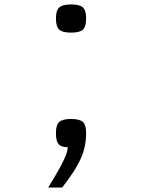

<svg xmlns="http://www.w3.org/2000/svg" viewBox="-20 -649 640 865"><path d="M197 196Q231 141 250 106Q269 71 277 50Q285 29 285 14Q255 14 243.5 0Q232 -14 232 -50Q232 -86 247 -99.5Q262 -113 300 -113Q339 -113 353.5 -99.5Q368 -86 368 -50Q368 -10 358 26.5Q348 63 324.5 103Q301 143 260 196ZM300 -502Q262 -502 247 -515.5Q232 -529 232 -566Q232 -602 247 -615.5Q262 -629 300 -629Q339 -629 353.5 -615.5Q368 -602 368 -566Q368 -529 353.5 -515.5Q339 -502 300 -502Z"/></svg>

Font: Victor Mono Thin Light
Style: Regular
Weight: 300
Monospace: yes
Version: Version 1.561;gftools[0.9.30]